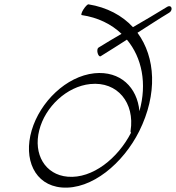

<svg xmlns="http://www.w3.org/2000/svg" viewBox="-20 -845 816 891"><path d="M447 -584C488 -609 528 -635 569 -661C639 -577 663 -457 627 -329C617 -439 539 -517 418 -505C287 -491 166 -372 127 -240C88 -107 140 14 266 25C406 37 552 -88 626 -236C712 -409 702 -579 618 -693C667 -724 715 -756 765 -786C773 -790 778 -801 776 -808C774 -816 766 -819 757 -814C704 -781 650 -750 597 -719C547 -773 477 -811 390 -825C386 -825 376 -815 367 -801C359 -788 355 -776 359 -775C434 -764 497 -733 544 -688C508 -667 472 -646 437 -624C432 -621 430 -610 433 -599C436 -588 442 -581 447 -584ZM294 -25C189 -34 134 -130 162 -240C189 -349 290 -444 399 -455C526 -468 606 -367 586 -238C585 -234 586 -231 588 -229C527 -110 409 -15 294 -25Z"/></svg>

Font: Nupuram Thin Italic
Style: Regular
Weight: 100
Designer: Santhosh Thottingal (santhosh.thottingal@gmail.com)
Foundry: SMC
Version: Version 1.000